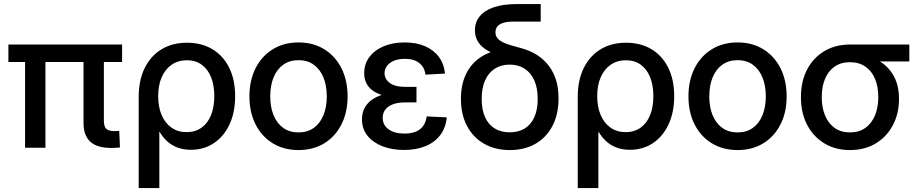

<svg xmlns="http://www.w3.org/2000/svg" viewBox="-20 -748 4646 972"><path d="M543.5 1Q471.7 1 437.3 -30.5Q402.8 -62 402.8 -125V-498H505.9V-137.7Q505.9 -108.9 517.1 -96.7Q528.3 -84.5 557.1 -84.5Q564.9 -84.5 571 -84.7Q577.1 -85 583.5 -85.4L587.4 -1.5Q578.1 -0.5 566.9 0.2Q555.7 1 543.5 1ZM106.9 0V-498H210V0ZM22.5 -434.1V-522.5H598.1V-434.1Z M682.1 204.1V-256.3Q682.1 -342.3 712.6 -403.8Q743.2 -465.3 797.9 -498.5Q852.5 -531.7 926.3 -531.7Q1000.5 -531.7 1055.2 -499Q1109.9 -466.3 1140.1 -405.5Q1170.4 -344.7 1170.4 -260.7Q1170.4 -179.7 1142.1 -118.7Q1113.8 -57.6 1063.2 -23.7Q1012.7 10.3 946.3 10.3Q908.2 10.3 878.2 -1.2Q848.1 -12.7 826.2 -33Q804.2 -53.2 788.6 -79.6H786.6V204.1ZM924.8 -79.1Q968.8 -79.1 1000.2 -101.6Q1031.7 -124 1048.3 -165Q1064.9 -206.1 1064.9 -261.2Q1064.9 -316.4 1048.6 -357.2Q1032.2 -397.9 1001.2 -420.4Q970.2 -442.9 926.3 -442.9Q881.8 -442.9 849.1 -420.4Q816.4 -397.9 798.6 -357.2Q780.8 -316.4 780.8 -261.2Q780.8 -206.5 798.3 -165.5Q815.9 -124.5 848.1 -101.8Q880.4 -79.1 924.8 -79.1Z M1491.2 11.7Q1417 11.7 1360.8 -22.7Q1304.7 -57.1 1273.7 -118.4Q1242.7 -179.7 1242.7 -259.8Q1242.7 -340.8 1273.7 -402.3Q1304.7 -463.9 1360.8 -498.5Q1417 -533.2 1491.2 -533.2Q1565.9 -533.2 1621.8 -498.5Q1677.7 -463.9 1708.7 -402.3Q1739.7 -340.8 1739.7 -259.8Q1739.7 -179.7 1708.7 -118.4Q1677.7 -57.1 1621.8 -22.7Q1565.9 11.7 1491.2 11.7ZM1491.2 -77.6Q1536.6 -77.6 1568.6 -100.6Q1600.6 -123.5 1617.4 -164.8Q1634.3 -206.1 1634.3 -259.8Q1634.3 -314.5 1617.4 -355.7Q1600.6 -397 1568.6 -420.2Q1536.6 -443.4 1491.2 -443.4Q1446.3 -443.4 1414.1 -420.4Q1381.8 -397.5 1365 -356.2Q1348.1 -314.9 1348.1 -259.8Q1348.1 -205.6 1365 -164.6Q1381.8 -123.5 1413.8 -100.6Q1445.8 -77.6 1491.2 -77.6Z M2025.4 11.2Q1965.3 11.2 1917 -7.3Q1868.7 -25.9 1840.6 -60.5Q1812.5 -95.2 1812.5 -144Q1812.5 -178.2 1827.1 -204.1Q1841.8 -230 1869.4 -247.6Q1897 -265.1 1936.3 -273.7Q1975.6 -282.2 2024.9 -282.2H2088.4V-229.5H2028.8Q1995.6 -229.5 1970.5 -220.5Q1945.3 -211.4 1931.4 -194.1Q1917.5 -176.8 1917.5 -151.4Q1917.5 -114.7 1947.3 -93.3Q1977.1 -71.8 2027.8 -71.8Q2062 -71.8 2085.7 -81.8Q2109.4 -91.8 2122.8 -111.1Q2136.2 -130.4 2140.1 -158.7L2241.7 -153.8Q2236.8 -100.6 2208.5 -63.7Q2180.2 -26.9 2133.3 -7.8Q2086.4 11.2 2025.4 11.2ZM2030.8 -251.5Q1980.5 -251.5 1941.7 -259.5Q1902.8 -267.6 1876.5 -283.2Q1850.1 -298.8 1836.9 -322.5Q1823.7 -346.2 1823.7 -377.4Q1823.7 -424.3 1849.9 -459.2Q1876 -494.1 1922.4 -513.7Q1968.8 -533.2 2028.8 -533.2Q2087.9 -533.2 2132.1 -513.9Q2176.3 -494.6 2202.1 -459.5Q2228 -424.3 2232.9 -375.5L2133.8 -370.1Q2129.9 -406.7 2103 -428.5Q2076.2 -450.2 2029.3 -450.2Q1982.9 -450.2 1954.8 -429.4Q1926.8 -408.7 1926.8 -377Q1926.8 -348.1 1953.1 -328.1Q1979.5 -308.1 2033.7 -308.1H2088.4V-251.5Z M2561 11.7Q2486.8 11.7 2431.2 -20Q2375.5 -51.8 2344.5 -109.9Q2313.5 -168 2313.5 -247.6Q2313.5 -327.1 2344.5 -383.3Q2375.5 -439.5 2431.2 -469.2Q2486.8 -499 2560.5 -499V-453.6Q2519.5 -461.9 2486.8 -474.1Q2454.1 -486.3 2431.2 -503.4Q2408.2 -520.5 2396.2 -543.2Q2384.3 -565.9 2384.3 -594.7Q2384.3 -635.3 2408.2 -665Q2432.1 -694.8 2479.7 -711.2Q2527.3 -727.5 2598.1 -727.5H2717.3V-638.7H2579.6Q2548.8 -638.7 2528.6 -632.6Q2508.3 -626.5 2498.3 -614.5Q2488.3 -602.5 2488.3 -584.5Q2488.3 -565.4 2499.8 -553Q2511.2 -540.5 2530.8 -531.7Q2550.3 -522.9 2575 -516.4Q2599.6 -509.8 2626 -502Q2657.7 -493.2 2689.7 -475.1Q2721.7 -457 2748.3 -427.2Q2774.9 -397.5 2791.3 -353.8Q2807.6 -310.1 2807.6 -249.5Q2807.6 -168.9 2776.6 -110.1Q2745.6 -51.3 2690.2 -19.8Q2634.8 11.7 2561 11.7ZM2560.5 -78.1Q2604.5 -78.1 2636.2 -97.4Q2668 -116.7 2685.1 -154.8Q2702.1 -192.9 2702.1 -247.1Q2702.1 -302.2 2685.1 -340.8Q2668 -379.4 2636.2 -400.1Q2604.5 -420.9 2560.5 -420.9Q2517.1 -420.9 2485.1 -400.4Q2453.1 -379.9 2435.8 -341.1Q2418.5 -302.2 2418.5 -247.1Q2418.5 -192.4 2435.8 -154.5Q2453.1 -116.7 2484.9 -97.4Q2516.6 -78.1 2560.5 -78.1Z M2904.8 204.1V-256.3Q2904.8 -342.3 2935.3 -403.8Q2965.8 -465.3 3020.5 -498.5Q3075.2 -531.7 3148.9 -531.7Q3223.1 -531.7 3277.8 -499Q3332.5 -466.3 3362.8 -405.5Q3393.1 -344.7 3393.1 -260.7Q3393.1 -179.7 3364.7 -118.7Q3336.4 -57.6 3285.9 -23.7Q3235.4 10.3 3168.9 10.3Q3130.9 10.3 3100.8 -1.2Q3070.8 -12.7 3048.8 -33Q3026.9 -53.2 3011.2 -79.6H3009.3V204.1ZM3147.5 -79.1Q3191.4 -79.1 3222.9 -101.6Q3254.4 -124 3271 -165Q3287.6 -206.1 3287.6 -261.2Q3287.6 -316.4 3271.2 -357.2Q3254.9 -397.9 3223.9 -420.4Q3192.9 -442.9 3148.9 -442.9Q3104.5 -442.9 3071.8 -420.4Q3039.1 -397.9 3021.2 -357.2Q3003.4 -316.4 3003.4 -261.2Q3003.4 -206.5 3021 -165.5Q3038.6 -124.5 3070.8 -101.8Q3103 -79.1 3147.5 -79.1Z M3713.9 11.7Q3639.6 11.7 3583.5 -22.7Q3527.3 -57.1 3496.3 -118.4Q3465.3 -179.7 3465.3 -259.8Q3465.3 -340.8 3496.3 -402.3Q3527.3 -463.9 3583.5 -498.5Q3639.6 -533.2 3713.9 -533.2Q3788.6 -533.2 3844.5 -498.5Q3900.4 -463.9 3931.4 -402.3Q3962.4 -340.8 3962.4 -259.8Q3962.4 -179.7 3931.4 -118.4Q3900.4 -57.1 3844.5 -22.7Q3788.6 11.7 3713.9 11.7ZM3713.9 -77.6Q3759.3 -77.6 3791.3 -100.6Q3823.2 -123.5 3840.1 -164.8Q3856.9 -206.1 3856.9 -259.8Q3856.9 -314.5 3840.1 -355.7Q3823.2 -397 3791.3 -420.2Q3759.3 -443.4 3713.9 -443.4Q3668.9 -443.4 3636.7 -420.4Q3604.5 -397.5 3587.6 -356.2Q3570.8 -314.9 3570.8 -259.8Q3570.8 -205.6 3587.6 -164.6Q3604.5 -123.5 3636.5 -100.6Q3668.5 -77.6 3713.9 -77.6Z M4283.2 11.7Q4209 11.7 4152.8 -22.5Q4096.7 -56.6 4065.7 -116.9Q4034.7 -177.2 4034.7 -256.3Q4034.7 -335.9 4065.7 -395.5Q4096.7 -455.1 4152.6 -488.8Q4208.5 -522.5 4282.7 -522.5H4583.5V-437H4377.9L4282.7 -433.1Q4237.3 -433.1 4205.6 -411.1Q4173.8 -389.2 4157 -349.6Q4140.1 -310.1 4140.1 -256.3Q4140.1 -203.6 4157 -163.1Q4173.8 -122.6 4205.8 -100.1Q4237.8 -77.6 4283.2 -77.6Q4328.6 -77.6 4360.6 -100.3Q4392.6 -123 4409.4 -163.3Q4426.3 -203.6 4426.3 -256.3Q4426.3 -310.1 4409.4 -349.6Q4392.6 -389.2 4360.6 -411.1Q4328.6 -433.1 4283.2 -433.1V-475.1Q4334.5 -475.1 4379.6 -461.4Q4424.8 -447.8 4458.7 -419.7Q4492.7 -391.6 4512 -348.6Q4531.2 -305.7 4531.2 -247.1Q4531.2 -172.9 4500.2 -114.3Q4469.2 -55.7 4413.6 -22Q4357.9 11.7 4283.2 11.7Z"/></svg>

Font: Inter 28pt Medium
Style: Regular
Weight: 500
Designer: Rasmus Andersson
Foundry: rsms
Version: Version 4.001;git-66647c0bb